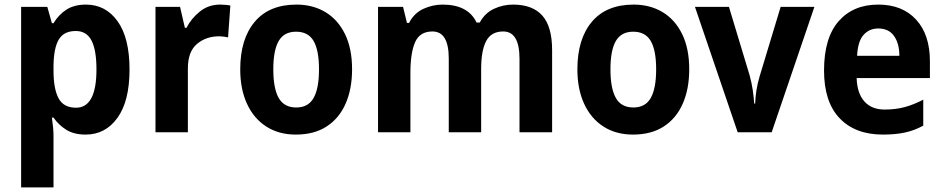

<svg xmlns="http://www.w3.org/2000/svg" viewBox="-20 -576 4107 836"><path d="M354 -556Q440 -556 492 -483.5Q544 -411 544 -273Q544 -136 491.5 -63Q439 10 353 10Q302 10 268.5 -11Q235 -32 213 -64H206Q213 -16 213 16V240H72V-546H186L206 -475H213Q236 -513 270 -534.5Q304 -556 354 -556ZM310 -441Q258 -441 236 -404Q214 -367 213 -290V-269Q213 -189 235 -148Q257 -107 311 -107Q400 -107 400 -274Q400 -358 378.5 -399.5Q357 -441 310 -441Z M938 -556Q948 -556 960.5 -555Q973 -554 983 -552L973 -413Q966 -415 954 -416.5Q942 -418 935 -418Q877 -418 837.5 -384.5Q798 -351 798 -278V0H657V-546H764L785 -455H792Q813 -496 850.5 -526Q888 -556 938 -556Z M1513 -274Q1513 -189 1485 -125Q1457 -61 1402.5 -25.5Q1348 10 1268 10Q1194 10 1139.5 -25Q1085 -60 1055.5 -124Q1026 -188 1026 -274Q1026 -406 1089 -481Q1152 -556 1271 -556Q1342 -556 1396.5 -523.5Q1451 -491 1482 -428Q1513 -365 1513 -274ZM1170 -274Q1170 -191 1193.5 -149.5Q1217 -108 1270 -108Q1322 -108 1345.5 -149.5Q1369 -191 1369 -274Q1369 -357 1345.5 -397.5Q1322 -438 1269 -438Q1217 -438 1193.5 -397.5Q1170 -357 1170 -274Z M2214 -556Q2299 -556 2341.5 -508Q2384 -460 2384 -358V0H2242V-320Q2242 -439 2171 -439Q2119 -439 2097 -397.5Q2075 -356 2075 -275V0H1934V-321Q1934 -439 1863 -439Q1808 -439 1787.5 -392.5Q1767 -346 1767 -259V0H1626V-546H1735L1752 -476H1761Q1783 -519 1823.5 -537.5Q1864 -556 1907 -556Q2018 -556 2055 -478H2069Q2091 -519 2130.5 -537.5Q2170 -556 2214 -556Z M2981 -274Q2981 -189 2953 -125Q2925 -61 2870.5 -25.5Q2816 10 2736 10Q2662 10 2607.5 -25Q2553 -60 2523.5 -124Q2494 -188 2494 -274Q2494 -406 2557 -481Q2620 -556 2739 -556Q2810 -556 2864.5 -523.5Q2919 -491 2950 -428Q2981 -365 2981 -274ZM2638 -274Q2638 -191 2661.5 -149.5Q2685 -108 2738 -108Q2790 -108 2813.5 -149.5Q2837 -191 2837 -274Q2837 -357 2813.5 -397.5Q2790 -438 2737 -438Q2685 -438 2661.5 -397.5Q2638 -357 2638 -274Z M3192 0 3006 -546H3154L3244 -248Q3253 -215 3257.5 -184.5Q3262 -154 3264 -125H3268Q3269 -152 3273.5 -182Q3278 -212 3288 -245L3379 -546H3526L3340 0Z M3804 -556Q3909 -556 3969 -490.5Q4029 -425 4029 -309V-236H3710Q3712 -170 3743.5 -134.5Q3775 -99 3832 -99Q3879 -99 3918.5 -109.5Q3958 -120 4000 -142V-29Q3962 -8 3920.5 1Q3879 10 3824 10Q3704 10 3636 -61Q3568 -132 3568 -269Q3568 -411 3631.5 -483.5Q3695 -556 3804 -556ZM3804 -452Q3765 -452 3740 -424Q3715 -396 3712 -333H3896Q3896 -386 3873 -419Q3850 -452 3804 -452Z"/></svg>

Font: Noto Sans Sinhala SemiCondensed
Style: Bold
Weight: 700
Width: 4
Designer: Jelle Bosma - Monotype Design Team
Foundry: Monotype Imaging Inc.
Version: Version 2.006; ttfautohint (v1.8.4.7-5d5b)